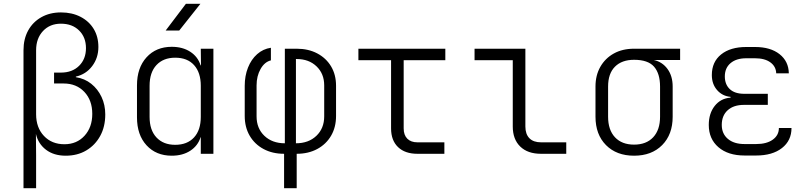

<svg xmlns="http://www.w3.org/2000/svg" viewBox="-20 -805 4240 1005"><path d="M103 180V-542Q103 -601 127.5 -645.5Q152 -690 196.5 -715Q241 -740 299 -740Q357 -740 401.5 -717Q446 -694 470.5 -653.5Q495 -613 495 -559Q495 -502 462.5 -459Q430 -416 377 -404V-401Q423 -394 457.5 -366.5Q492 -339 511.5 -297.5Q531 -256 531 -206Q531 -142 504.5 -93.5Q478 -45 431.5 -17.5Q385 10 324 10Q262 10 221 -21Q180 -52 168 -104L169 8V180ZM317 -50Q382 -50 422.5 -94.5Q463 -139 463 -209Q463 -280 421.5 -324Q380 -368 313 -368H263V-425H299Q358 -425 394 -460.5Q430 -496 430 -553Q430 -610 394 -645.5Q358 -681 299 -681Q241 -681 205 -642.5Q169 -604 169 -542V-207Q169 -137 210 -93.5Q251 -50 317 -50Z M847 -645 953 -785H1029L918 -645ZM879 10Q797 10 747 -44.5Q697 -99 697 -191V-358Q697 -450 747 -505Q797 -560 879 -560Q936 -560 976 -534Q1016 -508 1030 -463H1032L1031 -550H1097V0H1031V-87H1030Q1016 -42 976 -16Q936 10 879 10ZM897 -47Q960 -47 995.5 -85.5Q1031 -124 1031 -193V-356Q1031 -425 996 -464Q961 -503 897 -503Q835 -503 799 -464.5Q763 -426 763 -356V-193Q763 -124 799 -85.5Q835 -47 897 -47Z M1467 180V0Q1406 0 1359.5 -25Q1313 -50 1287 -94.5Q1261 -139 1261 -198V-356Q1261 -408 1278 -451Q1295 -494 1326 -521.5Q1357 -549 1398 -555V-489Q1365 -481 1344 -444Q1323 -407 1323 -358V-196Q1323 -133 1364 -94Q1405 -55 1471 -55V-550H1533Q1594 -550 1640.5 -525.5Q1687 -501 1713 -457.5Q1739 -414 1739 -356V-198Q1739 -139 1713 -94.5Q1687 -50 1640.5 -25Q1594 0 1533 0V180ZM1529 -55Q1595 -55 1636 -94Q1677 -133 1677 -196V-358Q1677 -419 1637 -457.5Q1597 -496 1533 -496H1529Z M2165 0Q2100 0 2063.5 -35Q2027 -70 2027 -133V-490H1856V-550H2311V-490H2093V-133Q2093 -98 2112 -79Q2131 -60 2165 -60H2306V0Z M2812 0Q2742 0 2703 -38Q2664 -76 2664 -143V-490H2464V-550H2730V-143Q2730 -103 2751 -81.5Q2772 -60 2812 -60H2944V0Z M3299 10Q3207 10 3152 -45.5Q3097 -101 3097 -194V-352Q3097 -411 3122.5 -455.5Q3148 -500 3193 -525Q3238 -550 3299 -550H3540V-491H3402Q3447 -481 3474 -444Q3501 -407 3501 -352V-194Q3501 -101 3446 -45.5Q3391 10 3299 10ZM3299 -48Q3363 -48 3399 -86.5Q3435 -125 3435 -194V-352Q3435 -420 3403.5 -456Q3372 -492 3299 -492Q3235 -492 3199 -456Q3163 -420 3163 -352V-194Q3163 -125 3199 -86.5Q3235 -48 3299 -48Z M3938 9H3877Q3791 9 3740.5 -34.5Q3690 -78 3690 -151Q3690 -211 3721 -250.5Q3752 -290 3804 -294V-298Q3761 -302 3733.5 -333.5Q3706 -365 3706 -412Q3706 -481 3754.5 -520Q3803 -559 3886 -559H3932Q4013 -559 4060.5 -521.5Q4108 -484 4109 -421H4043Q4042 -457 4012.5 -478.5Q3983 -500 3932 -500H3886Q3834 -500 3804 -474.5Q3774 -449 3774 -405Q3774 -363 3800 -338.5Q3826 -314 3876 -314H3999V-256H3874Q3820 -256 3789 -228Q3758 -200 3758 -151Q3758 -105 3790 -78Q3822 -51 3877 -51H3938Q3993 -51 4025 -74Q4057 -97 4057 -135H4123Q4123 -69 4073 -30Q4023 9 3938 9Z"/></svg>

Font: JetBrains Mono NL ExtraLight
Style: Regular
Weight: 200
Designer: Philipp Nurullin, Konstantin Bulenkov
Foundry: JetBrains
Version: Version 2.304; ttfautohint (v1.8.4.7-5d5b)